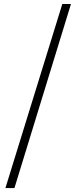

<svg xmlns="http://www.w3.org/2000/svg" viewBox="-20 -792 392 986"><path d="M7.8 173.9 300 -771.6H344.5L54.1 173.9Z"/></svg>

Font: Noto Serif TC
Style: Regular
Weight: 200
Designer: Ryoko NISHIZUKA 西塚涼子 (kana & ideographs); Frank Grießhammer (Latin, Greek & Cyrillic); Wenlong ZHANG 张文龙 (bopomofo); San
Foundry: Adobe
Version: Version 2.001;hotconv 1.1.0;makeotfexe 2.6.0